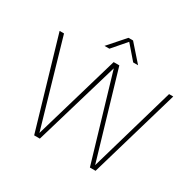

<svg xmlns="http://www.w3.org/2000/svg" viewBox="-196 -1161 1401 1377"><g transform="rotate(30 505.0 -472.0)"><path d="M251 0 34.5 -740H71L279 -20H271L482 -740H529L740.5 -20H732.5L941 -740H975.5L759.5 0H712.5L501 -716H509.5L298 0ZM367 -808 487 -944H525L645 -808H604.5L499.5 -929.5H512.5L407.5 -808Z"/></g></svg>

Font: Encode Sans Condensed Thin Thin
Style: Regular
Weight: 250
Version: Version 3.002